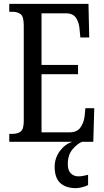

<svg xmlns="http://www.w3.org/2000/svg" viewBox="-20 -734 539 994"><path d="M28 0V-41H45Q72 -41 87.5 -53.5Q103 -66 103 -107V-602Q103 -649 86.5 -661Q70 -673 45 -673H28V-714H438L442 -540H396L392 -582Q390 -615 374.5 -640Q359 -665 322 -665H195V-398H384V-350H195V-49H341Q379 -49 396.5 -74Q414 -99 418 -132L422 -174H468L463 0ZM373 240Q321 240 292 213.5Q263 187 263 130Q263 83 291 46.5Q319 10 356 0H405Q380 10 355.5 39Q331 68 331 115Q331 149 347 164Q363 179 386 179Q406 179 436 171V224Q423 231 404.5 235.5Q386 240 373 240Z"/></svg>

Font: Noto Serif Ethiopic ExtraCondensed
Style: Regular
Weight: 400
Width: 2
Designer: Monotype Design Team
Foundry: Monotype Imaging Inc.
Version: Version 2.102; ttfautohint (v1.8.4.7-5d5b)